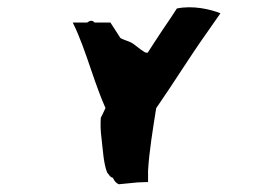

<svg xmlns="http://www.w3.org/2000/svg" viewBox="-20 -875 699 520"><path d="M177 -814C216 -736 237 -636 278 -557C275 -509 276 -461 281 -414L286 -393C294 -374 309 -375 302 -376L353 -381L381 -382V-413C384 -465 394 -525 403 -582C451 -651 493 -720 540 -786L577 -839C550 -850 502 -861 459 -852L440 -823C411 -781 385 -740 356 -695L279 -814ZM213 -799C220 -789 226 -779 232 -770L240 -761C243 -759 245 -755 248 -752C253 -747 278 -726 283 -721C285 -715 296 -692 298 -685C301 -672 302 -664 312 -657C313 -657 313 -656 313 -655C312 -653 310 -651 308 -649L300 -637C283 -617 269 -591 258 -566L253 -556C252 -538 252 -522 255 -500C259 -467 260 -435 270 -408C276 -402 279 -390 294 -394C313 -400 305 -423 308 -434C314 -459 323 -476 329 -501C333 -521 340 -536 348 -551L353 -560C354 -563 355 -566 357 -569C379 -607 400 -628 423 -666C447 -706 464 -725 492 -766C501 -795 500 -801 506 -821L507 -829C511 -843 492 -854 483 -847L479 -844C467 -832 462 -831 447 -810C425 -778 414 -768 397 -735C396 -734 395 -735 394 -735C387 -736 385 -734 381 -732C378 -732 375 -733 373 -733C364 -739 359 -742 348 -751C331 -765 325 -762 304 -773C287 -782 282 -781 271 -789L261 -794C251 -801 243 -807 234 -816C224 -825 206 -809 213 -799Z"/></svg>

Font: Hussar Pisanka
Style: Regular
Weight: 400
Designer: Robert Jablonski
Foundry: Cannot Into Space Fonts
Version: Version 1.070